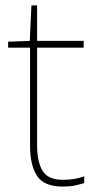

<svg xmlns="http://www.w3.org/2000/svg" viewBox="-20 -679 359 709"><path d="M212 -15Q237 -15 256 -18.5Q275 -22 291 -28V-3Q275 2 256.5 6Q238 10 212 10Q142 10 116.5 -30Q91 -70 91 -140V-503H10V-525L90 -528L96 -659H117V-528H289V-503H117V-143Q117 -82 137 -48.5Q157 -15 212 -15Z"/></svg>

Font: Noto Sans Oriya Thin
Style: Regular
Weight: 100
Designer: Amélie Bonet and Sol Matas
Foundry: Google LLC
Version: Version 2.006; ttfautohint (v1.8.4.7-5d5b)